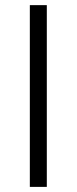

<svg xmlns="http://www.w3.org/2000/svg" viewBox="-20 -731 300 751"><path d="M163.1 -710.9V0H96.7V-710.9Z"/></svg>

Font: Bert Sans Medium
Style: Regular
Weight: 500
Designer: Christian Robertson, Adam Twardoch, & Cristiano Sobral
Foundry: Google
Version: Version 12.135;January 10, 2020;FontCreator 12.0.0.2547 64-b